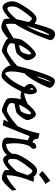

<svg xmlns="http://www.w3.org/2000/svg" viewBox="990 -1799 845 2875"><g transform="rotate(90 1412.5 -361.5)"><path d="M107.4 -49.8Q119.1 -49.8 136.7 -61.5Q154.3 -73.2 175.3 -92.3Q196.3 -111.3 218.8 -135.3Q241.2 -159.2 261.7 -183.6Q269.5 -216.8 280.3 -264.2Q291 -311.5 304.7 -366.2Q294.9 -387.7 279.3 -402.3Q263.7 -417 252 -417Q247.1 -417 245.1 -415Q241.2 -412.1 227.5 -397Q213.9 -381.8 196.3 -359.4Q178.7 -336.9 158.7 -309.6Q138.7 -282.2 121.6 -255.9Q104.5 -229.5 91.8 -206.5Q79.1 -183.6 77.1 -169.9Q75.2 -156.2 73.2 -142.1Q71.3 -127.9 71.3 -114.3Q71.3 -88.9 78.6 -70.3Q85.9 -51.8 105.5 -49.8ZM500 -685.5Q483.4 -667 464.8 -630.9Q446.3 -594.7 428.2 -546.9Q410.2 -499 393.1 -442.9Q376 -386.7 362.3 -329.1Q384.8 -371.1 409.2 -420.9Q433.6 -470.7 453.1 -519.5Q472.7 -568.4 485.8 -612.3Q499 -656.2 500 -685.5ZM334 -169.9Q332 -152.3 331.1 -135.3Q330.1 -118.2 330.1 -101.6Q330.1 -56.6 338.9 -26.4Q354.5 -32.2 377.4 -43Q400.4 -53.7 425.8 -67.4Q451.2 -81.1 477.5 -97.2Q503.9 -113.3 527.3 -128.9Q550.8 -144.5 568.8 -159.7Q586.9 -174.8 596.7 -186.5L607.4 -116.2Q596.7 -101.6 568.4 -75.2Q540 -48.8 506.8 -22.9Q473.6 2.9 440.9 22Q408.2 41 388.7 41H386.7Q367.2 41 344.7 36.1Q322.3 31.2 302.7 22.9Q283.2 14.6 270 2.9Q256.8 -8.8 256.8 -22.5Q255.9 -34.2 255.9 -51.8Q255.9 -69.3 254.9 -85.9Q232.4 -63.5 209 -43.5Q185.5 -23.4 163.6 -8.8Q141.6 5.9 121.6 14.6Q101.6 23.4 85 23.4Q77.1 23.4 74.2 22.5Q56.6 18.6 42 5.4Q27.3 -7.8 17.1 -27.3Q6.8 -46.9 1 -70.8Q-4.9 -94.7 -4.9 -120.1Q-4.9 -155.3 6.8 -186.5Q14.6 -207 30.3 -236.3Q45.9 -265.6 65.9 -297.4Q85.9 -329.1 108.9 -361.8Q131.8 -394.5 155.3 -420.4Q178.7 -446.3 200.7 -463.9Q222.7 -481.4 241.2 -484.4Q246.1 -485.4 250 -485.4Q253.9 -485.4 257.8 -485.4Q283.2 -485.4 300.3 -475.6Q317.4 -465.8 328.1 -454.1Q340.8 -502 355 -548.3Q369.1 -594.7 382.3 -633.3Q395.5 -671.9 407.7 -699.7Q419.9 -727.5 430.7 -739.3Q444.3 -752.9 459 -758.3Q473.6 -763.7 489.3 -763.7Q505.9 -763.7 521.5 -757.3Q537.1 -751 549.3 -741.7Q561.5 -732.4 568.8 -720.7Q576.2 -709 576.2 -698.2V-695.3Q575.2 -684.6 562.5 -648.4Q549.8 -612.3 529.8 -562Q509.8 -511.7 484.4 -453.1Q459 -394.5 432.1 -339.8Q405.3 -285.2 379.9 -239.7Q354.5 -194.3 334 -169.9Z M775.4 -403.3Q767.6 -403.3 754.4 -391.6Q741.2 -379.9 726.1 -360.8Q710.9 -341.8 694.3 -316.4Q677.7 -291 665 -263.7Q660.2 -253.9 656.2 -244.1Q652.3 -234.4 648.4 -223.6Q673.8 -228.5 701.7 -235.8Q729.5 -243.2 743.2 -252Q750 -256.8 758.3 -271.5Q766.6 -286.1 773.9 -304.2Q781.2 -322.3 786.1 -342.3Q791 -362.3 791 -377Q791 -387.7 787.1 -395.5Q783.2 -403.3 775.4 -403.3ZM992.2 -125Q974.6 -112.3 951.2 -96.2Q927.7 -80.1 901.9 -63Q876 -45.9 850.1 -29.3Q824.2 -12.7 802.2 0.5Q780.3 13.7 764.6 22Q749 30.3 744.1 31.2Q741.2 32.2 736.3 32.2Q719.7 32.2 692.9 23.9Q666 15.6 638.7 3.4Q611.3 -8.8 588.4 -22.9Q565.4 -37.1 557.6 -49.8Q551.8 -60.5 549.3 -77.6Q546.9 -94.7 546.9 -117.2Q546.9 -136.7 548.8 -158.7Q550.8 -180.7 554.2 -200.7Q557.6 -220.7 562 -237.3Q566.4 -253.9 572.3 -263.7Q579.1 -277.3 593.8 -298.3Q608.4 -319.3 627.4 -342.3Q646.5 -365.2 668 -388.7Q689.5 -412.1 710.9 -431.2Q732.4 -450.2 752.4 -462.4Q772.5 -474.6 788.1 -475.6Q789.1 -475.6 789.6 -476.1Q790 -476.6 792 -476.6Q807.6 -476.6 823.2 -462.9Q838.9 -449.2 850.6 -429.7Q862.3 -410.2 869.6 -388.2Q877 -366.2 877 -348.6Q877 -339.8 876 -335.9Q872.1 -320.3 858.4 -297.4Q844.7 -274.4 828.1 -252.4Q811.5 -230.5 795.9 -213.4Q780.3 -196.3 772.5 -190.4Q766.6 -185.5 751.5 -181.2Q736.3 -176.8 716.3 -172.4Q696.3 -168 673.8 -164.1Q651.4 -160.2 629.9 -157.2Q626 -137.7 624 -123.5Q622.1 -109.4 621.1 -103.5Q623 -92.8 632.8 -82Q642.6 -71.3 657.2 -62.5Q671.9 -53.7 689.9 -48.3Q708 -43 726.6 -43Q730.5 -43 734.9 -43Q739.3 -43 743.2 -43.9Q760.7 -48.8 790 -66.4Q819.3 -84 851.1 -106.4Q882.8 -128.9 911.6 -152.8Q940.4 -176.8 956.1 -195.3Z M1310.5 -381.8Q1312.5 -387.7 1314.9 -401.9Q1317.4 -416 1317.4 -426.8Q1317.4 -431.6 1316.4 -436Q1315.4 -440.4 1312.5 -440.4Q1309.6 -440.4 1303.7 -434.6Q1300.8 -432.6 1298.8 -428.7Q1294.9 -420.9 1294.9 -413.1Q1294.9 -406.2 1298.3 -398.4Q1301.8 -390.6 1310.5 -381.8ZM1204.1 -704.1Q1190.4 -686.5 1176.3 -656.2Q1162.1 -626 1149.9 -593.8Q1137.7 -561.5 1129.9 -531.7Q1122.1 -502 1121.1 -483.4Q1128.9 -495.1 1140.6 -524.4Q1152.3 -553.7 1165 -587.9Q1177.7 -622.1 1188.5 -654.3Q1199.2 -686.5 1204.1 -704.1ZM1562.5 -306.6Q1527.3 -281.2 1491.7 -263.7Q1456.1 -246.1 1410.2 -246.1Q1402.3 -246.1 1398.4 -247.1Q1374 -249 1346.7 -260.7Q1327.1 -220.7 1298.3 -169.4Q1269.5 -118.2 1237.8 -72.8Q1206.1 -27.3 1173.3 4.4Q1140.6 36.1 1113.3 38.1H1104.5Q1072.3 38.1 1044.4 23.4Q1016.6 8.8 996.1 -14.6Q975.6 -38.1 963.4 -67.9Q951.2 -97.7 951.2 -128.9Q951.2 -133.8 951.2 -138.2Q951.2 -142.6 953.1 -147.5Q956.1 -169.9 968.3 -220.7Q980.5 -271.5 998 -335Q1015.6 -398.4 1037.1 -467.3Q1058.6 -536.1 1080.1 -595.7Q1101.6 -655.3 1121.1 -697.3Q1140.6 -739.3 1154.3 -749Q1164.1 -755.9 1173.3 -758.3Q1182.6 -760.7 1192.4 -760.7Q1210 -760.7 1227.5 -752.9Q1245.1 -745.1 1258.8 -733.4Q1272.5 -721.7 1281.2 -708.5Q1290 -695.3 1290 -684.6Q1290 -675.8 1279.8 -648.4Q1269.5 -621.1 1252 -584.5Q1234.4 -547.9 1211.9 -505.9Q1189.5 -463.9 1165.5 -425.3Q1141.6 -386.7 1118.2 -355.5Q1094.7 -324.2 1076.2 -310.5Q1064.5 -270.5 1054.7 -217.3Q1044.9 -164.1 1044.9 -115.2Q1044.9 -82 1050.8 -55.7Q1056.6 -29.3 1071.3 -13.7Q1101.6 -29.3 1132.8 -63Q1164.1 -96.7 1192.4 -138.7Q1220.7 -180.7 1243.7 -224.6Q1266.6 -268.6 1281.2 -304.7Q1258.8 -324.2 1244.6 -346.2Q1230.5 -368.2 1230.5 -386.7V-388.7Q1230.5 -406.2 1241.7 -424.3Q1252.9 -442.4 1269 -457Q1285.2 -471.7 1303.7 -481Q1322.3 -490.2 1336.9 -490.2Q1346.7 -490.2 1351.6 -486.3Q1369.1 -477.5 1377.9 -448.7Q1386.7 -419.9 1386.7 -388.7Q1386.7 -373 1384.8 -357.9Q1382.8 -342.8 1377.9 -330.1Q1376 -326.2 1373.5 -319.3Q1371.1 -312.5 1366.2 -303.7Q1370.1 -302.7 1376 -302.7Q1395.5 -302.7 1420.4 -309.6Q1445.3 -316.4 1471.2 -326.7Q1497.1 -336.9 1520 -348.6Q1543 -360.4 1558.6 -371.1Z M1670.9 -403.3Q1663.1 -403.3 1649.9 -391.6Q1636.7 -379.9 1621.6 -360.8Q1606.4 -341.8 1589.8 -316.4Q1573.2 -291 1560.5 -263.7Q1555.7 -253.9 1551.8 -244.1Q1547.9 -234.4 1543.9 -223.6Q1569.3 -228.5 1597.2 -235.8Q1625 -243.2 1638.7 -252Q1645.5 -256.8 1653.8 -271.5Q1662.1 -286.1 1669.4 -304.2Q1676.8 -322.3 1681.6 -342.3Q1686.5 -362.3 1686.5 -377Q1686.5 -387.7 1682.6 -395.5Q1678.7 -403.3 1670.9 -403.3ZM1887.7 -125Q1870.1 -112.3 1846.7 -96.2Q1823.2 -80.1 1797.4 -63Q1771.5 -45.9 1745.6 -29.3Q1719.7 -12.7 1697.8 0.5Q1675.8 13.7 1660.2 22Q1644.5 30.3 1639.6 31.2Q1636.7 32.2 1631.8 32.2Q1615.2 32.2 1588.4 23.9Q1561.5 15.6 1534.2 3.4Q1506.8 -8.8 1483.9 -22.9Q1460.9 -37.1 1453.1 -49.8Q1447.3 -60.5 1444.8 -77.6Q1442.4 -94.7 1442.4 -117.2Q1442.4 -136.7 1444.3 -158.7Q1446.3 -180.7 1449.7 -200.7Q1453.1 -220.7 1457.5 -237.3Q1461.9 -253.9 1467.8 -263.7Q1474.6 -277.3 1489.3 -298.3Q1503.9 -319.3 1522.9 -342.3Q1542 -365.2 1563.5 -388.7Q1585 -412.1 1606.4 -431.2Q1627.9 -450.2 1647.9 -462.4Q1668 -474.6 1683.6 -475.6Q1684.6 -475.6 1685.1 -476.1Q1685.5 -476.6 1687.5 -476.6Q1703.1 -476.6 1718.8 -462.9Q1734.4 -449.2 1746.1 -429.7Q1757.8 -410.2 1765.1 -388.2Q1772.5 -366.2 1772.5 -348.6Q1772.5 -339.8 1771.5 -335.9Q1767.6 -320.3 1753.9 -297.4Q1740.2 -274.4 1723.6 -252.4Q1707 -230.5 1691.4 -213.4Q1675.8 -196.3 1668 -190.4Q1662.1 -185.5 1647 -181.2Q1631.8 -176.8 1611.8 -172.4Q1591.8 -168 1569.3 -164.1Q1546.9 -160.2 1525.4 -157.2Q1521.5 -137.7 1519.5 -123.5Q1517.6 -109.4 1516.6 -103.5Q1518.6 -92.8 1528.3 -82Q1538.1 -71.3 1552.7 -62.5Q1567.4 -53.7 1585.4 -48.3Q1603.5 -43 1622.1 -43Q1626 -43 1630.4 -43Q1634.8 -43 1638.7 -43.9Q1656.2 -48.8 1685.5 -66.4Q1714.8 -84 1746.6 -106.4Q1778.3 -128.9 1807.1 -152.8Q1835.9 -176.8 1851.6 -195.3Z M2336.9 -102.5Q2326.2 -82 2310.5 -61.5Q2294.9 -41 2274.9 -22.9Q2254.9 -4.9 2231.4 8.3Q2208 21.5 2182.6 26.4Q2171.9 28.3 2162.6 29.3Q2153.3 30.3 2143.6 30.3Q2101.6 30.3 2070.3 13.2Q2039.1 -3.9 2035.2 -39.1V-48.8Q2035.2 -70.3 2039.6 -109.9Q2043.9 -149.4 2050.3 -193.8Q2056.6 -238.3 2063.5 -281.7Q2070.3 -325.2 2075.2 -355.5L2013.7 -382.8L1852.5 19.5L1767.6 6.8Q1773.4 -6.8 1790 -43Q1806.6 -79.1 1827.1 -123Q1847.7 -167 1867.7 -210.4Q1887.7 -253.9 1900.4 -282.2Q1911.1 -308.6 1923.8 -346.7Q1936.5 -384.8 1947.3 -422.4Q1958 -460 1964.8 -490.2Q1971.7 -520.5 1971.7 -531.2L2057.6 -509.8Q2054.7 -505.9 2053.7 -501.5Q2052.7 -497.1 2052.7 -492.2Q2052.7 -480.5 2057.1 -469.2Q2061.5 -458 2067.9 -448.7Q2074.2 -439.5 2082.5 -433.6Q2090.8 -427.7 2098.6 -427.7Q2104.5 -427.7 2109.9 -433.1Q2115.2 -438.5 2117.2 -452.1Q2118.2 -458 2125.5 -463.4Q2132.8 -468.8 2142.1 -473.1Q2151.4 -477.5 2161.6 -480Q2171.9 -482.4 2178.7 -482.4Q2188.5 -482.4 2189.5 -478.5Q2194.3 -471.7 2198.7 -462.4Q2203.1 -453.1 2203.1 -442.4Q2203.1 -431.6 2198.7 -421.9Q2194.3 -412.1 2183.6 -404.3Q2168 -392.6 2156.2 -366.2Q2144.5 -339.8 2136.2 -305.7Q2127.9 -271.5 2124 -232.4Q2120.1 -193.4 2120.1 -155.3Q2120.1 -118.2 2124 -84Q2127.9 -49.8 2136.7 -27.3Q2167 -33.2 2189.5 -42Q2211.9 -50.8 2230 -64.9Q2248 -79.1 2263.2 -99.1Q2278.3 -119.1 2293 -148.4Z M2389.6 -58.6Q2400.4 -58.6 2418 -69.8Q2435.5 -81.1 2456.1 -99.6Q2476.6 -118.2 2498.5 -141.6Q2520.5 -165 2541 -188.5Q2551.8 -222.7 2568.8 -272Q2585.9 -321.3 2607.4 -378.9L2593.8 -352.5Q2590.8 -367.2 2584 -379.9Q2577.1 -392.6 2568.4 -402.8Q2559.6 -413.1 2550.3 -418.9Q2541 -424.8 2534.2 -424.8Q2529.3 -424.8 2527.3 -422.9Q2523.4 -419.9 2510.3 -404.8Q2497.1 -389.6 2479 -367.2Q2460.9 -344.7 2440.9 -317.4Q2420.9 -290 2403.8 -263.7Q2386.7 -237.3 2374 -214.4Q2361.3 -191.4 2359.4 -177.7Q2357.4 -164.1 2355.5 -149.9Q2353.5 -135.7 2353.5 -122.1Q2353.5 -96.7 2360.8 -78.1Q2368.2 -59.6 2387.7 -58.6ZM2830.1 -124Q2817.4 -109.4 2793.9 -83Q2770.5 -56.6 2743.7 -30.8Q2716.8 -4.9 2689.9 14.2Q2663.1 33.2 2644.5 33.2H2642.6Q2624 33.2 2602.5 28.3Q2581.1 23.4 2563 15.1Q2544.9 6.8 2532.7 -4.4Q2520.5 -15.6 2520.5 -29.3V-30.3Q2520.5 -40 2521.5 -53.2Q2522.5 -66.4 2523.4 -81.1Q2481.4 -40 2439.9 -12.7Q2398.4 14.6 2367.2 14.6Q2359.4 14.6 2356.4 13.7Q2338.9 10.7 2324.2 -3.4Q2309.6 -17.6 2299.3 -38.6Q2289.1 -59.6 2283.2 -85Q2277.3 -110.4 2277.3 -135.7Q2277.3 -172.9 2289.1 -205.1Q2296.9 -225.6 2311.5 -253.9Q2326.2 -282.2 2345.2 -313.5Q2364.3 -344.7 2386.2 -375.5Q2408.2 -406.2 2430.2 -431.6Q2452.1 -457 2473.6 -473.1Q2495.1 -489.3 2513.7 -492.2Q2518.6 -493.2 2522.5 -493.2Q2526.4 -493.2 2530.3 -493.2Q2550.8 -493.2 2566.9 -487.3Q2583 -481.4 2595.2 -472.2Q2607.4 -462.9 2615.2 -452.1Q2623 -441.4 2627 -432.6Q2629.9 -444.3 2633.8 -451.2L2697.3 -441.4Q2670.9 -375 2648.4 -307.1Q2626 -239.3 2613.3 -177.7L2614.3 -174.8L2612.3 -172.9Q2606.4 -143.6 2603 -117.2Q2599.6 -90.8 2599.6 -68.4Q2599.6 -57.6 2600.1 -49.8Q2600.6 -42 2601.6 -34.2Q2626 -43 2656.7 -60.5Q2687.5 -78.1 2717.3 -99.6Q2747.1 -121.1 2773.4 -144Q2799.8 -167 2816.4 -184.6ZM2535.2 -571.3Q2545.9 -583 2565.4 -600.6Q2582 -615.2 2610.4 -637.7Q2638.7 -660.2 2681.6 -691.4L2729.5 -619.1Q2715.8 -613.3 2696.3 -601.6Q2679.7 -590.8 2652.8 -572.3Q2626 -553.7 2588.9 -523.4Z"/></g></svg>

Font: Miniver
Style: Regular
Weight: 400
Designer: Dathan Boardman
Foundry: Open Window
Version: Version 1.000